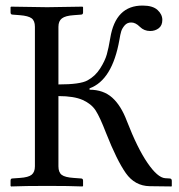

<svg xmlns="http://www.w3.org/2000/svg" viewBox="-20 -671 646 693"><path d="M18.1 0V-19Q18.1 -26.9 24.9 -26.9L51.8 -28.8Q82.5 -30.8 94.2 -40.3Q106 -49.8 106 -70.8V-574.2Q106 -596.2 94 -605Q82 -613.8 51.8 -616.2L25.9 -618.2Q18.1 -618.2 18.1 -626V-645L20 -647Q120.1 -645 150.1 -645Q180.2 -645 277.8 -647L279.8 -645V-626Q279.8 -618.2 272 -618.2L246.1 -616.2Q216.3 -614.3 203.6 -604.7Q190.9 -595.2 190.9 -574.2V-366.2Q270 -366.2 295.9 -380.9Q323.7 -396 341.3 -423.6Q358.9 -451.2 365.5 -474.6Q372.1 -498 377.9 -533.2Q397 -651.4 495.1 -650.9Q531.2 -650.9 548.6 -635Q565.9 -619.1 565.9 -599.1Q565.9 -579.1 553 -569.1Q540 -559.1 522 -559.1Q500 -559.1 484.9 -574.2Q468.8 -590.3 453.1 -589.8Q439 -589.8 429.9 -579.3Q420.9 -568.8 417.5 -557.9Q414.1 -546.9 411.1 -527.8Q385.3 -381.8 303.2 -352.1V-347.2Q353 -347.2 385 -318.6Q417 -290 438 -233.9Q476.1 -135.7 512.5 -82.8Q548.8 -29.8 576.2 -27.8L591.8 -26.9Q599.6 -26.9 600.1 -19V0L599.1 2L520 1Q466.8 0 434.3 -45.9Q401.9 -91.8 362.8 -190.9Q340.8 -248 325.4 -272Q310.1 -295.9 278.6 -310.1Q247.1 -324.2 190.9 -324.2V-70.8Q190.9 -48.8 202.9 -39.8Q214.8 -30.8 246.1 -28.8L272 -26.9Q279.8 -26.9 279.8 -19V0L277.8 2Q230 0 150.9 0Q68.8 0 20 2Z"/></svg>

Font: Linux Libertine Initials
Style: Initials
Weight: 400
Designer: Philipp H. Poll
Foundry: Philipp H. Poll
Version: Version 5.0.6